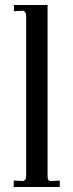

<svg xmlns="http://www.w3.org/2000/svg" viewBox="-20 -751 295 771"><path d="M35 0V-26L72 -24Q85 -27 85 -43V-687Q85 -704 73 -708L36 -706V-731H171V-43Q171 -24 184 -24L220 -26V0Z"/></svg>

Font: Unna
Style: Regular
Weight: 400
Designer: Jorge de Buen U.
Foundry: Omnibus-Type
Version: Version 2.006;PS 002.006;hotconv 1.0.70;makeotf.lib2.5.58329